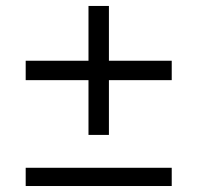

<svg xmlns="http://www.w3.org/2000/svg" viewBox="-20 -622 660 642"><path d="M275.9 -170.9V-354H65.9V-418.9H275.9V-602.1H344.2V-418.9H554.2V-354H344.2V-170.9ZM65.9 0V-61H554.2V0Z"/></svg>

Font: Lumene Sans
Style: Regular
Weight: 400
Designer: Deni Anggara
Version: Version 1.003;Glyphs 3.1.2 (3151)